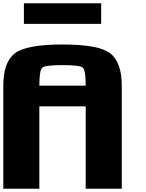

<svg xmlns="http://www.w3.org/2000/svg" viewBox="-20 -1145 884 1165"><path d="M500 -625Q500 -718.8 482.4 -734.4Q464.8 -750 359.4 -750Q253.9 -750 236.3 -734.4Q218.8 -718.8 218.8 -625ZM0 -625Q0 -765.6 68.4 -820.3Q136.7 -875 359.4 -875Q582 -875 650.4 -820.3Q718.8 -765.6 718.8 -625V0H500V-500H218.8V0H0ZM593.8 -1125V-1000H125V-1125Z"/></svg>

Font: CraftyPE
Style: Regular
Weight: 400
Designer: Erek Butcher
Foundry: Haunted Coop
Version: Version 0.018;April 4, 2024;FontCreator 15.0.0.2962 64-bit